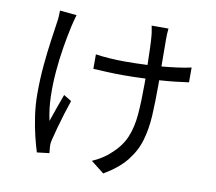

<svg xmlns="http://www.w3.org/2000/svg" viewBox="-88 -884 1177 1046"><g transform="rotate(10 500.0 -360.5)"><path d="M255 -765Q251 -751 246 -732.5Q241 -714 238 -700Q226 -646 215 -580Q204 -514 198 -443Q192 -372 194 -303Q196 -234 210 -172Q221 -204 235.5 -246Q250 -288 264 -325L307 -299Q295 -264 282 -222Q269 -180 258.5 -141.5Q248 -103 242 -78Q235 -53 237 -33Q238 -26 238.5 -16.5Q239 -7 240 1L172 9Q162 -22 149.5 -72Q137 -122 128 -183.5Q119 -245 119 -308Q119 -389 126 -464.5Q133 -540 142 -603Q151 -666 157 -707Q160 -724 161 -742.5Q162 -761 162 -774ZM396 -573Q428 -568 472.5 -565Q517 -562 557 -562Q620 -562 683 -565Q682 -612 680.5 -656.5Q679 -701 677 -720Q676 -737 673 -752.5Q670 -768 668 -780H761Q758 -755 758 -721L759 -570Q803 -574 845 -579.5Q887 -585 922 -593V-511Q888 -506 846.5 -501.5Q805 -497 760 -494V-459Q760 -373 756 -298.5Q752 -224 733.5 -160.5Q715 -97 671.5 -42.5Q628 12 548 59L475 2Q499 -8 526.5 -25Q554 -42 572 -60Q626 -107 649.5 -163Q673 -219 679 -291Q685 -363 685 -459V-490Q621 -487 558 -487Q522 -487 475 -489Q428 -491 396 -493Z"/></g></svg>

Font: Go Noto Current
Style: Regular
Weight: 400
Designer: Monotype Design Team
Foundry: Monotype Imaging Inc.
Version: Version 2.007; ttfautohint (v1.8) -l 8 -r 50 -G 200 -x 14 -D